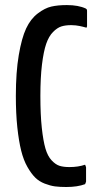

<svg xmlns="http://www.w3.org/2000/svg" viewBox="-20 -730 390 757"><path d="M241.2 7.3Q215.8 7.3 197 4.9Q178.2 2.4 156.2 -6.1Q134.3 -14.6 118.9 -29.8Q103.5 -44.9 88.1 -71.8Q72.8 -98.6 63.5 -136Q54.2 -173.3 48.3 -227.8Q42.5 -282.2 42.5 -351.6Q42.5 -445.3 54 -512.7Q65.4 -580.1 83 -617.7Q100.6 -655.3 128.7 -676.8Q156.7 -698.2 182.4 -704.1Q208 -710 243.7 -710Q289.1 -710 318.4 -696.3Q318.8 -695.8 319.8 -695.1Q320.8 -694.3 321.5 -693.6Q322.3 -692.9 322.8 -691.2Q323.2 -689.5 323.2 -687V-627.9Q323.2 -621.1 319.8 -621.1Q319.3 -621.1 316.2 -622.1Q313 -623 307.1 -624.5Q301.3 -626 294.4 -627.4Q287.6 -628.9 278.6 -629.9Q269.5 -630.9 260.7 -630.9Q237.8 -630.9 221.7 -625.7Q205.6 -620.6 189 -603.8Q172.4 -586.9 162.1 -557.1Q151.9 -527.3 145.5 -475.6Q139.2 -423.8 139.2 -351.6Q139.2 -277.8 144.8 -226.1Q150.4 -174.3 159.2 -144.3Q168 -114.3 183.6 -97.7Q199.2 -81.1 214.8 -76.2Q230.5 -71.3 253.9 -71.3Q288.6 -71.3 315.4 -80.6Q315.9 -80.6 317.6 -75.7Q319.3 -70.8 319.3 -70.3V-14.2Q319.3 -13.7 317.6 -9Q315.9 -4.4 315.4 -3.9Q285.6 7.3 241.2 7.3Z"/></svg>

Font: BenchNine
Style: Bold
Weight: 700
Version: Version 1 ; ttfautohint (v0.92.18-e454-dirty) -l 8 -r 50 -G 